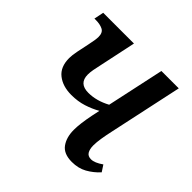

<svg xmlns="http://www.w3.org/2000/svg" viewBox="-143 -673 821 821"><g transform="rotate(45 267.5 -263.0)"><path d="M190 -191Q138 -191 105 -217Q72 -243 72 -296Q72 -313 77 -338.5Q82 -364 89 -396Q97 -432 97 -449Q97 -475 80 -483.5Q63 -492 38 -492H29L38 -536H224L189 -371Q184 -350 181 -332.5Q178 -315 178 -303Q178 -249 235 -249Q284 -249 334 -276L390 -536H495L423 -201Q417 -174 413 -149Q409 -124 409 -105Q409 -83 417 -69.5Q425 -56 444 -56Q466 -56 497 -78L516 -49Q492 -23 462.5 -6.5Q433 10 394 10Q345 10 324 -19Q303 -48 303 -93Q303 -112 306 -136Q309 -160 315 -190L323 -228Q295 -212 262 -201.5Q229 -191 190 -191Z"/></g></svg>

Font: Noto Serif SemiCondensed Medium
Style: Italic
Weight: 500
Width: 4
Italic angle: -12°
Designer: Monotype Design Team
Foundry: Monotype Imaging Inc.
Version: Version 2.013